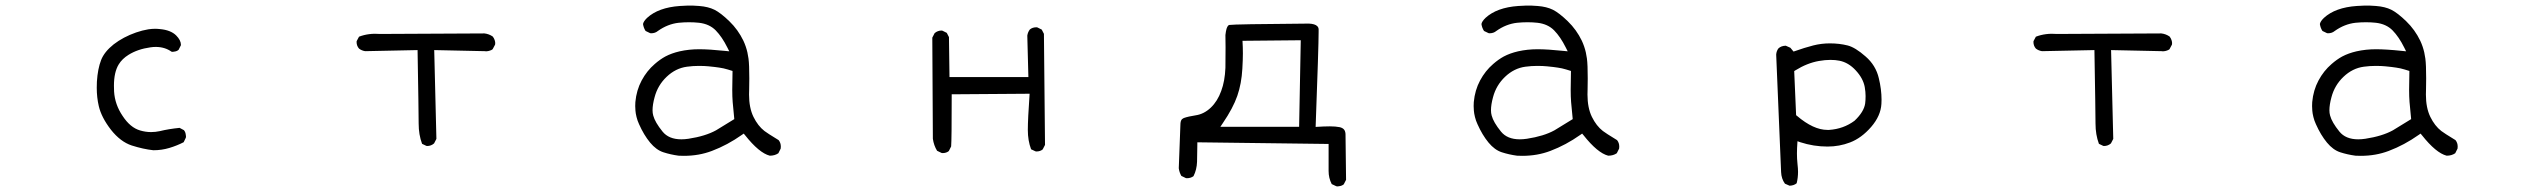

<svg xmlns="http://www.w3.org/2000/svg" viewBox="-20 -540 9040 687"><path d="M627.4 -379.4Q627.4 -396 610.4 -413.1Q590.8 -432.6 551.8 -436Q544.4 -437 534.2 -437Q523.9 -437 510.7 -435.1Q489.3 -431.6 466.8 -423.8Q420.9 -407.7 386.7 -381.3Q353.5 -355 341.8 -325.2Q329.6 -293.9 326.7 -247.6Q326.2 -236.8 326.2 -226.1Q326.2 -191.4 333.5 -160.2Q342.8 -120.1 377 -75.7Q411.1 -32.7 451.2 -19.5Q492.7 -6.3 528.8 -2.4Q558.6 -2.4 586.2 -10.7Q613.8 -19 637.2 -31.2L645 -47.4Q645.5 -49.3 645.5 -52Q645.5 -54.7 644.5 -59.1Q643.6 -67.4 638.2 -74.2L622.6 -82.5Q583.5 -78.6 551.8 -70.8Q536.1 -67.4 520.5 -67.4Q501 -67.4 481.4 -73.2Q445.8 -83.5 418.5 -125.5Q391.1 -166 388.2 -212.4Q387.7 -222.7 387.7 -233.4Q387.7 -281.7 404.8 -309.6Q417 -329.6 439.9 -343.8Q472.7 -364.3 518.1 -370.6Q527.8 -372.1 537.1 -372.1Q569.8 -372.1 593.8 -355Q595.2 -354.5 597.9 -354.5Q600.6 -354.5 604.5 -355.5Q612.8 -356.4 619.1 -361.8L627.4 -378.4Q627.4 -378.9 627.4 -379.4Z M1508.3 -17.6Q1522.5 -17.6 1533.2 -26.9L1541.5 -43L1533.7 -360.8L1714.8 -356.9Q1717.3 -356.4 1719 -356.4Q1720.7 -356.4 1722.7 -356.7Q1724.6 -356.9 1727.5 -357.4Q1730.5 -357.9 1732.9 -358.9Q1738.3 -360.4 1742.7 -363.8L1751.5 -380.4Q1752 -381.8 1752 -386Q1752 -390.1 1750 -396.5Q1748 -402.8 1743.2 -409.2Q1730 -418.5 1713.4 -420.4L1340.3 -418.5Q1298.8 -421.9 1264.6 -408.7L1256.3 -393.1Q1255.9 -391.6 1255.9 -390.1Q1255.9 -376 1264.6 -366.2Q1273.9 -358.9 1286.6 -356.9L1474.1 -360.8Q1478 -137.7 1478 -97.9Q1478 -58.1 1490.2 -25.4L1505.4 -18.1Q1506.8 -17.6 1508.3 -17.6Z M2418 -41.5Q2373 -41.5 2350.6 -69.3Q2323.7 -102.5 2317.4 -126.5Q2314.9 -135.3 2314.9 -145.5Q2314.9 -165.5 2322.3 -192.4Q2333.5 -234.9 2365.2 -265.1Q2397.5 -295.9 2438 -301.3Q2459.5 -304.2 2480.2 -304.2Q2501 -304.2 2515.4 -302.7Q2529.8 -301.3 2537.8 -300.3Q2545.9 -299.3 2553.7 -298.1Q2561.5 -296.9 2568.8 -295.4Q2583 -292 2601.1 -286.1Q2600.1 -243.2 2600.1 -218.5Q2600.1 -193.8 2601.6 -175Q2603 -156.2 2607.4 -113.8L2542 -73.7Q2503.9 -52.7 2443.4 -43.5Q2429.7 -41.5 2418 -41.5ZM2309.6 -420.9Q2324.2 -420.9 2334 -429.2Q2369.1 -454.1 2408.2 -458.5Q2427.2 -460.4 2445.6 -460.4Q2463.9 -460.4 2481.4 -458.5Q2518.6 -454.1 2541 -431.2Q2563.5 -408.2 2582.5 -370.1L2589.4 -356.4L2574.2 -357.9Q2518.1 -363.8 2481.4 -363.8Q2445.3 -363.8 2412.1 -356.4Q2382.8 -349.6 2360.8 -337.9Q2341.8 -327.6 2322.8 -311Q2294.4 -286.6 2275.9 -252Q2257.3 -217.3 2253.4 -174.8Q2252.9 -167.5 2252.9 -160.6Q2252.9 -153.8 2253.7 -144Q2254.4 -134.3 2257.6 -121.3Q2260.7 -108.4 2266.6 -95.7Q2283.7 -57.1 2306.2 -29.8Q2328.1 -3.4 2353.8 4.9Q2379.4 13.2 2408.2 17.1Q2418 17.6 2427.2 17.6Q2481 17.6 2527.3 0Q2583 -21 2634.8 -57.6L2641.1 -62L2646 -56.2Q2696.3 7.3 2734.4 17.1Q2752.4 17.1 2765.1 8.3L2773.4 -8.3Q2773.9 -12.2 2773.9 -15.6Q2773.9 -28.8 2766.1 -38.6Q2746.6 -50.3 2732.4 -59.6Q2718.3 -68.8 2715.3 -71.3Q2691.9 -89.4 2676 -121.8Q2660.2 -154.3 2660.2 -201.7Q2660.2 -205.6 2660.6 -220.2Q2661.1 -234.9 2661.1 -259.3Q2661.1 -283.7 2660.4 -301.5Q2659.7 -319.3 2658.2 -330.6Q2656.7 -341.8 2654.3 -352.5Q2649.4 -374 2640.1 -394Q2621.1 -433.6 2589.8 -463.9Q2558.6 -494.1 2536.4 -505.1Q2514.2 -516.1 2481.9 -518.6Q2467.3 -520 2458.7 -520Q2450.2 -520 2440.4 -520Q2430.7 -520 2412.6 -518.6Q2335.9 -513.2 2295.4 -476.1Q2282.7 -463.9 2280.8 -454.1Q2282.7 -440.4 2290 -429.2L2306.2 -421.4Q2308.1 -420.9 2309.6 -420.9Z M3352.5 7.8Q3366.2 7.8 3375 0.5L3383.3 -16.1Q3385.3 -40 3385.3 -194.3V-202.6L3664.1 -204.6Q3657.7 -113.8 3657.7 -75.2Q3657.7 -36.6 3669.4 -5.9L3685.1 1.5Q3687 2 3688.5 2Q3702.1 2 3710.9 -5.4L3719.2 -21.5L3715.3 -418.9L3707.5 -434.1L3691.9 -441.9Q3689.9 -442.4 3688.5 -442.4Q3674.3 -442.4 3665 -434.6Q3657.7 -425.3 3655.8 -412.6L3659.7 -264.2H3377.4L3375.5 -407.2L3367.7 -422.4L3352.1 -430.2Q3350.6 -430.7 3349.1 -430.7Q3335 -430.7 3324.2 -421.4L3315.9 -405.3L3317.9 -43.5Q3321.3 -19.5 3333 -0.5L3349.1 7.3Q3351.1 7.8 3352.5 7.8Z M4346.7 -86.4 4355.5 -99.6Q4392.1 -153.3 4407.2 -197Q4422.4 -240.7 4425.3 -294.4Q4427.2 -327.1 4427.2 -348.9Q4427.2 -370.6 4425.8 -394L4634.3 -396L4628.4 -86.4ZM4365.2 -370.6 4364.7 -297.4Q4362.8 -249.5 4349.6 -214.4Q4336.4 -177.7 4312.3 -154.8Q4288.1 -131.8 4258.3 -127.4Q4232.4 -123.5 4215.8 -117.7Q4212.4 -116.2 4209.5 -113.8Q4203.6 -107.9 4203.6 -92.8L4197.8 62Q4199.7 76.7 4207 89.4L4223.1 97.2Q4225.1 97.7 4226.6 97.7Q4240.7 97.7 4250.5 90.3Q4262.2 67.4 4263.2 38.6Q4264.2 9.8 4264.2 -22.5V-30.8L4733.9 -24.9V64.9Q4733.9 68.4 4733.9 71.8Q4733.9 97.2 4745.1 118.7L4761.7 126.5Q4764.2 127 4766.6 127Q4769 127 4772.9 126Q4781.2 125 4788.1 119.6L4796.4 103.5L4794.4 -61Q4793.5 -72.3 4788.1 -77.6Q4782.7 -83 4773.4 -85Q4758.8 -87.9 4738.8 -87.9Q4718.8 -87.9 4687.5 -85.9Q4698.2 -374.5 4698.2 -425.8Q4698.2 -432.1 4698.2 -435.5Q4697.8 -441.9 4693.4 -446.3Q4685.5 -454.6 4663.1 -455.6Q4394.5 -453.6 4378.4 -450.7Q4373 -449.7 4368.7 -437Q4366.2 -428.2 4364.7 -414.6Q4365.2 -385.7 4365.2 -370.6Z M5418 -41.5Q5373 -41.5 5350.6 -69.3Q5323.7 -102.5 5317.4 -126.5Q5314.9 -135.3 5314.9 -145.5Q5314.9 -165.5 5322.3 -192.4Q5333.5 -234.9 5365.2 -265.1Q5397.5 -295.9 5438 -301.3Q5459.5 -304.2 5480.2 -304.2Q5501 -304.2 5515.4 -302.7Q5529.8 -301.3 5537.8 -300.3Q5545.9 -299.3 5553.7 -298.1Q5561.5 -296.9 5568.8 -295.4Q5583 -292 5601.1 -286.1Q5600.1 -243.2 5600.1 -218.5Q5600.1 -193.8 5601.6 -175Q5603 -156.2 5607.4 -113.8L5542 -73.7Q5503.9 -52.7 5443.4 -43.5Q5429.7 -41.5 5418 -41.5ZM5309.6 -420.9Q5324.2 -420.9 5334 -429.2Q5369.1 -454.1 5408.2 -458.5Q5427.2 -460.4 5445.6 -460.4Q5463.9 -460.4 5481.4 -458.5Q5518.6 -454.1 5541 -431.2Q5563.5 -408.2 5582.5 -370.1L5589.4 -356.4L5574.2 -357.9Q5518.1 -363.8 5481.4 -363.8Q5445.3 -363.8 5412.1 -356.4Q5382.8 -349.6 5360.8 -337.9Q5341.8 -327.6 5322.8 -311Q5294.4 -286.6 5275.9 -252Q5257.3 -217.3 5253.4 -174.8Q5252.9 -167.5 5252.9 -160.6Q5252.9 -153.8 5253.7 -144Q5254.4 -134.3 5257.6 -121.3Q5260.7 -108.4 5266.6 -95.7Q5283.7 -57.1 5306.2 -29.8Q5328.1 -3.4 5353.8 4.9Q5379.4 13.2 5408.2 17.1Q5418 17.6 5427.2 17.6Q5481 17.6 5527.3 0Q5583 -21 5634.8 -57.6L5641.1 -62L5646 -56.2Q5696.3 7.3 5734.4 17.1Q5752.4 17.1 5765.1 8.3L5773.4 -8.3Q5773.9 -12.2 5773.9 -15.6Q5773.9 -28.8 5766.1 -38.6Q5746.6 -50.3 5732.4 -59.6Q5718.3 -68.8 5715.3 -71.3Q5691.9 -89.4 5676 -121.8Q5660.2 -154.3 5660.2 -201.7Q5660.2 -205.6 5660.6 -220.2Q5661.1 -234.9 5661.1 -259.3Q5661.1 -283.7 5660.4 -301.5Q5659.7 -319.3 5658.2 -330.6Q5656.7 -341.8 5654.3 -352.5Q5649.4 -374 5640.1 -394Q5621.1 -433.6 5589.8 -463.9Q5558.6 -494.1 5536.4 -505.1Q5514.2 -516.1 5481.9 -518.6Q5467.3 -520 5458.7 -520Q5450.2 -520 5440.4 -520Q5430.7 -520 5412.6 -518.6Q5335.9 -513.2 5295.4 -476.1Q5282.7 -463.9 5280.8 -454.1Q5282.7 -440.4 5290 -429.2L5306.2 -421.4Q5308.1 -420.9 5309.6 -420.9Z M6518.6 -75.2Q6468.8 -75.2 6409.7 -125.5L6406.7 -127.9L6399.9 -285.6L6403.8 -288.1Q6446.3 -314.5 6488.3 -321.8Q6510.7 -325.7 6529.1 -325.7Q6547.4 -325.7 6561.5 -322.8Q6594.2 -316.4 6620.1 -288.1Q6646.5 -259.8 6652.3 -228.5Q6655.3 -210.9 6655.3 -196.3Q6655.3 -181.6 6653.8 -169.9Q6649.4 -139.6 6615.7 -107.9Q6576.2 -78.6 6524.9 -75.2Q6521.5 -75.2 6518.6 -75.2ZM6413.6 74.7Q6413.6 63.5 6411.6 45.9Q6409.7 28.3 6409.7 9.5Q6409.7 -9.3 6411.6 -34.7L6421.4 -31.2Q6469.2 -15.6 6519 -15.6Q6561.5 -15.6 6599.6 -30.3Q6640.6 -45.9 6675.3 -85.9Q6709.5 -125.5 6711.9 -168Q6712.4 -175.3 6712.4 -183.1Q6712.4 -220.2 6702.6 -260.3Q6691.9 -306.2 6655.3 -337.9Q6618.2 -370.6 6590.8 -377.4Q6561.5 -384.8 6527.3 -384.8Q6497.1 -384.8 6468 -377.4Q6439 -370.1 6397.5 -355.5L6386.2 -369.1L6369.6 -376.5Q6353 -376 6343.3 -366.7Q6336.4 -357.4 6335.4 -344.7L6353 75.7Q6354 99.6 6366.7 117.2L6383.3 124.5Q6398.9 124 6408.7 115.7Q6413.6 96.2 6413.6 74.7Z M7508.3 -17.6Q7522.5 -17.6 7533.2 -26.9L7541.5 -43L7533.7 -360.8L7714.8 -356.9Q7717.3 -356.4 7719 -356.4Q7720.7 -356.4 7722.7 -356.7Q7724.6 -356.9 7727.5 -357.4Q7730.5 -357.9 7732.9 -358.9Q7738.3 -360.4 7742.7 -363.8L7751.5 -380.4Q7752 -381.8 7752 -386Q7752 -390.1 7750 -396.5Q7748 -402.8 7743.2 -409.2Q7730 -418.5 7713.4 -420.4L7340.3 -418.5Q7298.8 -421.9 7264.6 -408.7L7256.3 -393.1Q7255.9 -391.6 7255.9 -390.1Q7255.9 -376 7264.6 -366.2Q7273.9 -358.9 7286.6 -356.9L7474.1 -360.8Q7478 -137.7 7478 -97.9Q7478 -58.1 7490.2 -25.4L7505.4 -18.1Q7506.8 -17.6 7508.3 -17.6Z M8418 -41.5Q8373 -41.5 8350.6 -69.3Q8323.7 -102.5 8317.4 -126.5Q8314.9 -135.3 8314.9 -145.5Q8314.9 -165.5 8322.3 -192.4Q8333.5 -234.9 8365.2 -265.1Q8397.5 -295.9 8438 -301.3Q8459.5 -304.2 8480.2 -304.2Q8501 -304.2 8515.4 -302.7Q8529.8 -301.3 8537.8 -300.3Q8545.9 -299.3 8553.7 -298.1Q8561.5 -296.9 8568.8 -295.4Q8583 -292 8601.1 -286.1Q8600.1 -243.2 8600.1 -218.5Q8600.1 -193.8 8601.6 -175Q8603 -156.2 8607.4 -113.8L8542 -73.7Q8503.9 -52.7 8443.4 -43.5Q8429.7 -41.5 8418 -41.5ZM8309.6 -420.9Q8324.2 -420.9 8334 -429.2Q8369.1 -454.1 8408.2 -458.5Q8427.2 -460.4 8445.6 -460.4Q8463.9 -460.4 8481.4 -458.5Q8518.6 -454.1 8541 -431.2Q8563.5 -408.2 8582.5 -370.1L8589.4 -356.4L8574.2 -357.9Q8518.1 -363.8 8481.4 -363.8Q8445.3 -363.8 8412.1 -356.4Q8382.8 -349.6 8360.8 -337.9Q8341.8 -327.6 8322.8 -311Q8294.4 -286.6 8275.9 -252Q8257.3 -217.3 8253.4 -174.8Q8252.9 -167.5 8252.9 -160.6Q8252.9 -153.8 8253.7 -144Q8254.4 -134.3 8257.6 -121.3Q8260.7 -108.4 8266.6 -95.7Q8283.7 -57.1 8306.2 -29.8Q8328.1 -3.4 8353.8 4.9Q8379.4 13.2 8408.2 17.1Q8418 17.6 8427.2 17.6Q8481 17.6 8527.3 0Q8583 -21 8634.8 -57.6L8641.1 -62L8646 -56.2Q8696.3 7.3 8734.4 17.1Q8752.4 17.1 8765.1 8.3L8773.4 -8.3Q8773.9 -12.2 8773.9 -15.6Q8773.9 -28.8 8766.1 -38.6Q8746.6 -50.3 8732.4 -59.6Q8718.3 -68.8 8715.3 -71.3Q8691.9 -89.4 8676 -121.8Q8660.2 -154.3 8660.2 -201.7Q8660.2 -205.6 8660.6 -220.2Q8661.1 -234.9 8661.1 -259.3Q8661.1 -283.7 8660.4 -301.5Q8659.7 -319.3 8658.2 -330.6Q8656.7 -341.8 8654.3 -352.5Q8649.4 -374 8640.1 -394Q8621.1 -433.6 8589.8 -463.9Q8558.6 -494.1 8536.4 -505.1Q8514.2 -516.1 8481.9 -518.6Q8467.3 -520 8458.7 -520Q8450.2 -520 8440.4 -520Q8430.7 -520 8412.6 -518.6Q8335.9 -513.2 8295.4 -476.1Q8282.7 -463.9 8280.8 -454.1Q8282.7 -440.4 8290 -429.2L8306.2 -421.4Q8308.1 -420.9 8309.6 -420.9Z"/></svg>

Font: NaikaiFont
Style: Light
Weight: 300
Version: Version 1.89